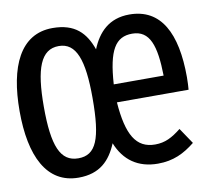

<svg xmlns="http://www.w3.org/2000/svg" viewBox="-68 -611 749 694"><g transform="rotate(-10 306.5 -263.5)"><path d="M449 -538C374 -538 333 -494 309 -435C287 -497 250 -538 167 -538C48 -538 -2 -425 -2 -263C-2 -97 50 11 167 11C245 11 284 -30 309 -90C335 -25 385 11 458 11C515 11 555 -9 595 -41L556 -99C523 -73 497 -59 460 -59C390 -59 359 -113 350 -233H613C614 -245 615 -261 615 -279C615 -440 565 -538 449 -538ZM178 -470C242 -470 266 -404 266 -264C266 -113 243 -58 178 -58C112 -58 87 -119 87 -263C87 -403 112 -470 178 -470ZM447 -468C512 -468 531 -409 533 -299H350C358 -424 386 -468 447 -468Z"/></g></svg>

Font: FiraMono Nerd Font
Style: Regular
Weight: 400
Designer: Carrois Corporate & Edenspiekermann AG
Foundry: Carrois Corporate GbR & Edenspiekermann AG
Version: Version 003.206;Nerd Fonts 3.3.0